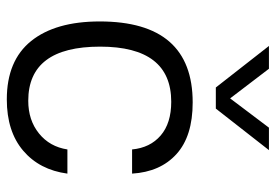

<svg xmlns="http://www.w3.org/2000/svg" viewBox="-143 -653 810 564"><g transform="rotate(90 262.0 -371.0)"><path d="M281 -532Q380 -532 432.5 -484.5Q485 -437 490 -354H419Q414 -407 378 -438Q342 -469 279 -469Q117 -469 117 -260Q117 -49 276 -49Q333 -49 372 -80.5Q411 -112 419 -164H490Q479 -82 422.5 -34Q366 14 272 14Q158 14 100.5 -57.5Q43 -129 43 -259Q43 -532 281 -532ZM115 -756H182L269 -642L355 -756H421L299 -600H237Z"/></g></svg>

Font: Nacelle Light
Style: Regular
Weight: 300
Designer: Sora Sagano
Foundry: Sora Sagano
Version: Version 1.000;FEAKit 1.0